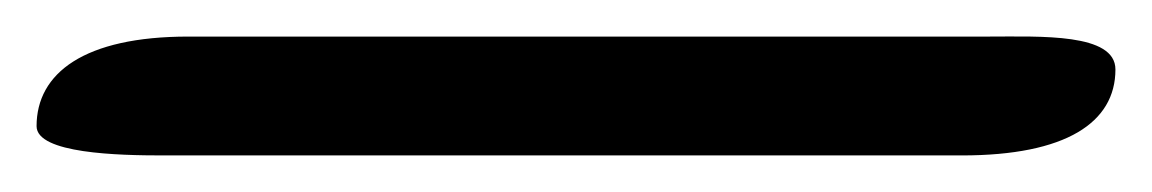

<svg xmlns="http://www.w3.org/2000/svg" viewBox="-20 32 630 105"><path d="M69 117H506C563 117 590 99 590 70C590 50 549 52 521 52H83C26 52 0 72 0 101C0 116 45 117 69 117Z"/></svg>

Font: EB Garamond SC 08
Style: Regular
Weight: 400
Version: Version 0.016